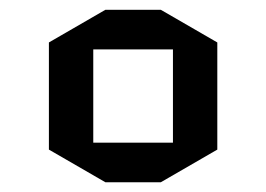

<svg xmlns="http://www.w3.org/2000/svg" viewBox="-20 -730 545 393"><path d="M424.8 -423.8 309.1 -356.9H195.8L80.1 -423.8V-643.1L195.8 -710H309.1L424.8 -643.1ZM170.9 -628.9V-438H334V-628.9Z"/></svg>

Font: Quantico
Style: Regular
Weight: 400
Designer: Matt Desmond
Foundry: MADtype
Version: Version 2.002